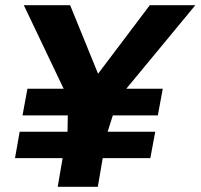

<svg xmlns="http://www.w3.org/2000/svg" viewBox="-20 -722 775 742"><path d="M56 -213 38 -111H222L203 0H358L377 -111H561L580 -213H396L416 -276H590L609 -379H468L735 -702H559L359 -437L251 -702H72L226 -379H86L67 -276H242L241 -213Z"/></svg>

Font: Geom Bold
Style: Bold Italic
Weight: 700
Italic angle: -10°
Version: Version 1.102